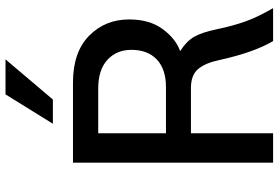

<svg xmlns="http://www.w3.org/2000/svg" viewBox="-184 -872 1055 728"><g transform="rotate(-90 344.0 -507.5)"><path d="M203.1 -406.2H377.9Q446.3 -406.2 482.9 -440.9Q519.5 -475.6 519.5 -537.1Q519.5 -593.8 481.4 -628.4Q443.4 -663.1 373 -663.1H203.1ZM91.8 0V-758.8H395.5Q510.7 -758.8 572.8 -697.8Q634.8 -636.7 634.8 -545.9Q634.8 -467.8 597.7 -418Q560.5 -368.2 514.6 -352.5Q552.7 -328.1 569.3 -298.8Q585.9 -269.5 597.7 -212.9Q610.4 -152.3 627 -105.5Q643.6 -58.6 677.7 0H552.7Q509.8 -72.3 480.5 -205.1Q469.7 -256.8 446.8 -284.2Q423.8 -311.5 375 -311.5H203.1V0ZM239.3 -835 350.6 -1014.6H483.4L331.1 -835Z"/></g></svg>

Font: Gothic A1 SemiBold
Style: Regular
Weight: 600
Version: Version 2.50